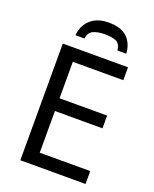

<svg xmlns="http://www.w3.org/2000/svg" viewBox="-166 -1011 888 1104"><g transform="rotate(20 278.0 -459.0)"><path d="M496 0H97V-714H496V-635H187V-412H478V-334H187V-79H496ZM307 -918Q381 -918 418.5 -882Q456 -846 460 -784H406Q401 -825 376 -836Q351 -847 305 -847Q266 -847 237.5 -835Q209 -823 204 -784H149Q154 -844 194.5 -881Q235 -918 307 -918Z"/></g></svg>

Font: Apis
Style: Regular
Weight: 400
Designer: Monotype Design Team
Foundry: Monotype Imaging Inc.
Version: Version 2.000; build 0001